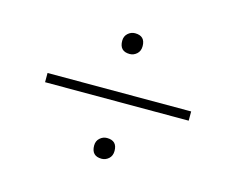

<svg xmlns="http://www.w3.org/2000/svg" viewBox="-64 -633 694 563"><g transform="rotate(15 283.0 -351.5)"><path d="M501 -363V-335H65V-363ZM252 -193Q252 -207 261.5 -215.5Q271 -224 283 -224Q314 -224 314 -193Q314 -178 304.5 -169.5Q295 -161 283 -161Q252 -161 252 -193ZM252 -511Q252 -525 261.5 -533.5Q271 -542 283 -542Q314 -542 314 -511Q314 -496 304.5 -487.5Q295 -479 283 -479Q252 -479 252 -511Z"/></g></svg>

Font: Bitter ExtraLight
Style: Regular
Weight: 200
Designer: Sol Matas, and Bitter project Authors
Foundry: Sol Matas
Version: Version 2.001